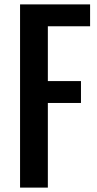

<svg xmlns="http://www.w3.org/2000/svg" viewBox="-20 -854 443 874"><path d="M71.3 -834V0H197.8V-385.3H348.6V-484.9H197.8V-734.4H390.1V-834Z"/></svg>

Font: Fjalla One
Style: Regular
Weight: 400
Designer: Irina Smirnova
Foundry: Irina Smirnova
Version: Version 1.001